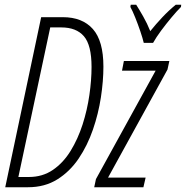

<svg xmlns="http://www.w3.org/2000/svg" viewBox="-20 -786 781 806"><path d="M2 0 152.8 -713.9H243.7Q325.7 -713.9 369.9 -664.1Q414.1 -614.3 414.1 -506.3Q414.1 -446.3 403.6 -377.4Q393.1 -308.6 370.1 -241.9Q347.2 -175.3 310.3 -120.6Q273.4 -65.9 220.7 -33Q168 0 97.7 0ZM57.1 -43H101.1Q158.7 -43 202.1 -72.8Q245.6 -102.5 276.4 -152.6Q307.1 -202.6 326.7 -263.4Q346.2 -324.2 355.2 -387Q364.3 -449.7 364.3 -504.9Q364.3 -596.7 332.3 -633.8Q300.3 -670.9 237.3 -670.9H190.9ZM375.5 0 382.8 -34.2 633.3 -489.3H492.2L500 -529.8H690.9L683.1 -494.1L433.6 -40.5H591.3L582 0ZM583.5 -606Q579.1 -625 569.1 -654.5Q559.1 -684.1 547.6 -712.6Q536.1 -741.2 527.3 -756.8L528.8 -766.1H551.8Q564.5 -746.1 581.1 -717Q597.7 -688 610.8 -655.3Q634.3 -684.6 661.4 -713.4Q688.5 -742.2 717.8 -766.1H740.7L739.7 -756.8Q722.2 -739.3 699.7 -712.4Q677.2 -685.5 656.2 -657.2Q635.3 -628.9 622.6 -606Z"/></svg>

Font: Open Sans Condensed Light
Style: Italic
Weight: 300
Width: 3
Italic angle: -12°
Designer: Monotype Design Team
Foundry: Monotype Imaging Inc.
Version: Version 3.000; ttfautohint (v1.8.4)